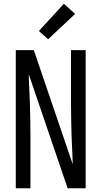

<svg xmlns="http://www.w3.org/2000/svg" viewBox="-20 -1002 540 1022"><path d="M64 0V-735H160Q212 -583 263.5 -431.5Q315 -280 367 -128Q367 -138 366.5 -147Q366 -156 366 -165L361 -276Q360 -317 359 -358.5Q358 -400 358 -441V-735H436V0H340L133 -607Q133 -597 133.5 -588Q134 -579 134 -570L139 -459Q140 -418 141 -376.5Q142 -335 142 -294V0ZM236 -793 187 -837 320 -982 380 -928Z"/></svg>

Font: Zed Sans
Style: Regular
Weight: 400
Designer: Belleve Invis
Foundry: Belleve Invis
Version: Version 1.0.0; ttfautohint (v1.8.4)